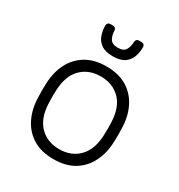

<svg xmlns="http://www.w3.org/2000/svg" viewBox="-174 -843 905 970"><g transform="rotate(30 279.0 -357.5)"><path d="M279 10Q207 10 158.5 -20Q110 -50 84.5 -102Q59 -154 57 -218Q56 -233 56 -260Q56 -287 57 -302Q59 -367 84.5 -418.5Q110 -470 158.5 -500Q207 -530 279 -530Q351 -530 399.5 -500Q448 -470 473.5 -418.5Q499 -367 501 -302Q502 -287 502 -260Q502 -233 501 -218Q499 -154 473.5 -102Q448 -50 399.5 -20Q351 10 279 10ZM279 -48Q349 -48 393 -93Q437 -138 440 -223Q441 -238 441 -260Q441 -282 440 -297Q437 -383 393 -427.5Q349 -472 279 -472Q209 -472 165 -427.5Q121 -383 118 -297Q117 -282 117 -260Q117 -238 118 -223Q121 -138 165 -93Q209 -48 279 -48ZM279 -590Q235 -590 211 -607Q187 -624 178 -651Q169 -678 169 -706Q169 -714 174 -719.5Q179 -725 188 -725H203Q212 -725 217 -719.5Q222 -714 222 -706Q222 -682 233.5 -661Q245 -640 279 -640Q314 -640 325 -661Q336 -682 336 -706Q336 -714 341 -719.5Q346 -725 355 -725H370Q379 -725 384 -719.5Q389 -714 389 -706Q389 -678 380 -651Q371 -624 347 -607Q323 -590 279 -590Z"/></g></svg>

Font: Rubik Light Light
Style: Regular
Weight: 300
Version: Version 2.101